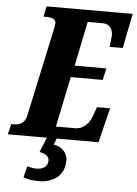

<svg xmlns="http://www.w3.org/2000/svg" viewBox="-83 -761 746 1048"><g transform="rotate(5 290.0 -237.0)"><path d="M-21 0H193L160 82C189 84 213 100 213 124C213 158 185 173 152 173C137 173 118 170 100 165L85 227C107 234 129 240 169 240C244 240 310 202 310 114C310 73 279 41 234 34L247 0H476L523 -190H451L436 -147C421 -103 392 -65 341 -65H237L294 -341H469L484 -405H310L360 -649H442C482 -649 498 -621 498 -587C498 -579 492 -533 491 -524H563L601 -714H129L117 -657H127C162 -657 185 -651 185 -626C185 -617 182 -602 179 -590L77 -114C67 -65 36 -57 3 -57H-7Z"/></g></svg>

Font: Noto Serif ExtraCondensed Black
Style: Italic
Weight: 900
Width: 2
Italic angle: -12°
Designer: Monotype Design Team
Foundry: Monotype Imaging Inc.
Version: Version 2.014